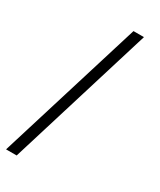

<svg xmlns="http://www.w3.org/2000/svg" viewBox="-238 -861 925 1113"><g transform="rotate(30 224.5 -304.5)"><path d="M306 -786 9 177H80L376 -786Z"/></g></svg>

Font: Noto Serif Oriya SemiBold
Style: Regular
Weight: 600
Designer: David Williams
Foundry: Google LLC, David Williams
Version: Version 1.051